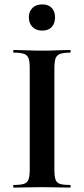

<svg xmlns="http://www.w3.org/2000/svg" viewBox="-20 -852 382 872"><path d="M227 -81Q227 -52 232 -37Q237 -22 252 -17Q267 -12 298 -12Q301 -12 301 -6Q301 0 298 0Q272 0 240 -1Q208 -2 170 -2Q134 -2 101 -1Q68 0 42 0Q40 0 40 -6Q40 -12 42 -12Q73 -12 88.5 -17Q104 -22 109.5 -37Q115 -52 115 -81V-544Q115 -573 109.5 -587.5Q104 -602 88.5 -607.5Q73 -613 42 -613Q40 -613 40 -619Q40 -625 42 -625Q68 -625 101 -623.5Q134 -622 170 -622Q208 -622 240.5 -623.5Q273 -625 298 -625Q301 -625 301 -619Q301 -613 298 -613Q268 -613 252.5 -607Q237 -601 232 -586Q227 -571 227 -542ZM172 -713Q144 -713 127.5 -729.5Q111 -746 111 -774Q111 -800 127.5 -816Q144 -832 172 -832Q200 -832 215 -816Q230 -800 230 -774Q230 -746 215 -729.5Q200 -713 172 -713Z"/></svg>

Font: Cormorant Garamond Light
Style: Regular
Weight: 300
Designer: Christian Thalmann (Catharsis Fonts)
Foundry: Catharsis Fonts
Version: Version 4.001